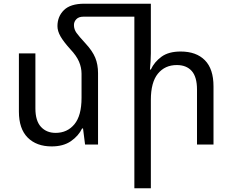

<svg xmlns="http://www.w3.org/2000/svg" viewBox="-20 -780 1255 1036"><path d="M509 -385V0H439L428 -87H423Q404 -47 363 -18.5Q322 10 259 10Q177 10 129.5 -37.5Q82 -85 82 -178V-492H171V-195Q171 -128 201 -95.5Q231 -63 280 -63Q343 -63 381.5 -109.5Q420 -156 420 -252V-382Q420 -415 406.5 -447Q393 -479 359 -515Q322 -556 306 -584.5Q290 -613 290 -639Q290 -691 325 -725.5Q360 -760 435 -760H794V-492Q794 -470 792.5 -449Q791 -428 789 -405H794Q813 -446 851.5 -474Q890 -502 955 -502Q1039 -502 1085.5 -455Q1132 -408 1132 -314V0H1043V-297Q1043 -365 1014.5 -397Q986 -429 934 -429Q870 -429 832 -382.5Q794 -336 794 -241V236H705V-690H430Q405 -690 392 -676.5Q379 -663 379 -645Q379 -622 392.5 -603Q406 -584 442 -545Q479 -505 494 -468.5Q509 -432 509 -385Z"/></svg>

Font: Go Noto Kurrent-Regular
Style: Regular
Weight: 400
Designer: Monotype Design Team
Foundry: Monotype Imaging Inc.
Version: Version 2.012; ttfautohint (v1.8.4.7-5d5b)